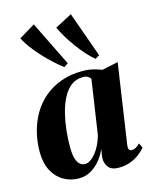

<svg xmlns="http://www.w3.org/2000/svg" viewBox="-123 -906 797 999"><g transform="rotate(-15 275.0 -407.0)"><path d="M464 -92.5Q461.5 -73.5 466.5 -66.8Q471.5 -60 480.5 -60Q491 -60 501.8 -65.5Q512.5 -71 525 -84L537.5 -58.5Q525 -43 504.2 -26.8Q483.5 -10.5 455.2 0.2Q427 11 391.5 11Q351 11 334.8 -12.2Q318.5 -35.5 321.5 -65.5L328 -108Q317.5 -80.5 296 -53Q274.5 -25.5 244.5 -7.2Q214.5 11 177 11Q133 11 96 -10Q59 -31 36.8 -72.5Q14.5 -114 14.5 -175Q14.5 -230 27.8 -281.8Q41 -333.5 67 -377.5Q93 -421.5 132 -454.2Q171 -487 222.5 -505.5Q274 -524 337.5 -524Q368 -524 393.5 -518Q419 -512 441 -503L527.5 -521.5ZM373 -472Q369.5 -480 359.2 -486.5Q349 -493 332 -493Q294.5 -493 267.8 -472Q241 -451 222.8 -415.5Q204.5 -380 193.8 -336.2Q183 -292.5 178.2 -247Q173.5 -201.5 173.5 -161.5Q173.5 -119 180.8 -95.5Q188 -72 200.5 -62.5Q213 -53 227.5 -53Q241.5 -53 256.5 -63Q271.5 -73 285.5 -90.5Q299.5 -108 311 -131.2Q322.5 -154.5 329.5 -181ZM253 -568Q231.5 -584 205 -608Q178.5 -632 152.2 -660.2Q126 -688.5 104.5 -717.2Q83 -746 70.5 -772L156.5 -824L275 -583ZM420.5 -567.5Q400 -584.5 377.5 -609.5Q355 -634.5 333.8 -663.5Q312.5 -692.5 294.8 -722Q277 -751.5 265.5 -777.5L356.5 -825L443.5 -581Z"/></g></svg>

Font: Merriweather 120pt ExtraBold
Style: Italic
Weight: 800
Italic angle: -7.8°
Version: Version 2.101